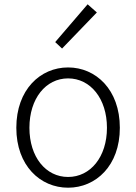

<svg xmlns="http://www.w3.org/2000/svg" viewBox="-20 -861 634 894"><path d="M269 -635 431 -803 388 -841 237 -665ZM297 13C426 13 538 -89 538 -266C538 -444 426 -547 297 -547C168 -547 56 -444 56 -266C56 -89 168 13 297 13ZM297 -37C193 -37 117 -130 117 -266C117 -402 193 -496 297 -496C401 -496 478 -402 478 -266C478 -130 401 -37 297 -37Z"/></svg>

Font: Spoqa Han Sans Neo Light
Style: Regular
Weight: 300
Designer: [Spoqa Han Sans Neo] Dong-huui Kim ___ Younghwa Kang ___ Yujin Lee ___ [Noto Sans] Ryoko NISHIZUKA ____ (kana & ideograp
Foundry: Spoqa (http://www.spoqa-han-sans.com)
Version: Version 1.100;hotconv 1.0.109;makeotfexe 2.5.65596